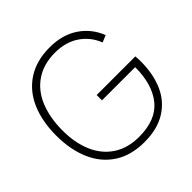

<svg xmlns="http://www.w3.org/2000/svg" viewBox="-192 -895 1072 1072"><g transform="rotate(-45 343.5 -359.5)"><path d="M353 15Q248 15 175.5 -32.2Q103 -79.5 66.5 -164Q30 -248.5 30 -360Q30 -471.5 66.5 -555.8Q103 -640 175.5 -687Q248 -734 353 -734Q452.5 -734 522 -687.2Q591.5 -640.5 622 -561L581 -544Q554 -613 495 -652.5Q436 -692 353 -692Q263 -692 200.8 -650.2Q138.5 -608.5 107.2 -533.8Q76 -459 75 -360Q74 -261.5 105.5 -186.2Q137 -111 199.8 -69Q262.5 -27 353 -27Q486 -27 549 -104.2Q612 -181.5 612 -318H350V-360H655Q656.5 -347.5 656.8 -336.2Q657 -325 657 -317Q657 -220 624.5 -145.2Q592 -70.5 524 -27.8Q456 15 353 15Z"/></g></svg>

Font: Hauora
Style: Regular
Weight: 400
Designer: Wayne Shih
Foundry: WCYS
Version: Version 1.001